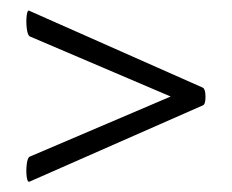

<svg xmlns="http://www.w3.org/2000/svg" viewBox="-20 -375 447 370"><path d="M37 -25Q33 -23 31.5 -34Q30 -45 31.5 -58Q33 -71 37 -73L330 -198V-180L37 -305Q33 -308 31.5 -321Q30 -334 31.5 -345.5Q33 -357 37 -354L371 -206Q376 -203 376 -188.5Q376 -174 371 -172Z"/></svg>

Font: Cormorant
Style: Bold Italic
Weight: 700
Italic angle: -10°
Designer: Christian Thalmann (Catharsis Fonts)
Foundry: Catharsis Fonts
Version: Version 4.000